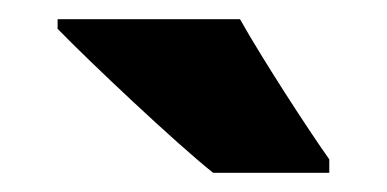

<svg xmlns="http://www.w3.org/2000/svg" viewBox="-20 -786 403 200"><path d="M230 -766H40V-756C73 -722 163 -637 202 -606H323V-620C301 -651 253 -725 230 -766Z"/></svg>

Font: Noto Sans Khmer Condensed Black
Style: Regular
Weight: 900
Width: 3
Designer: Danh Hong and the Monotype Design Team
Foundry: Monotype Imaging Inc.
Version: Version 2.004